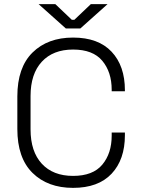

<svg xmlns="http://www.w3.org/2000/svg" viewBox="-20 -896 681 930"><path d="M64 -271V-429Q64 -569 137.5 -641.5Q211 -714 334 -714Q456 -714 520.5 -645.5Q585 -577 585 -459V-454H521V-461Q521 -547 475.5 -601.5Q430 -656 334 -656Q237 -656 182.5 -597Q128 -538 128 -431V-269Q128 -162 182.5 -103Q237 -44 334 -44Q430 -44 475.5 -98.5Q521 -153 521 -239V-254H585V-241Q585 -123 520.5 -54.5Q456 14 334 14Q211 14 137.5 -58.5Q64 -131 64 -271ZM299 -758 167 -876H248L328 -800H340L420 -876H501L369 -758Z"/></svg>

Font: Space 7353
Style: Regular
Weight: 400
Designer: Christine Claussen + Ruben Lyon  (Space 7353)
Version: Version 1.000;FEAKit 1.0